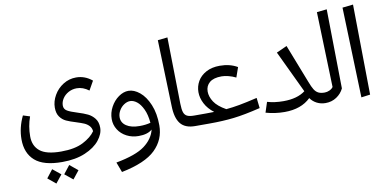

<svg xmlns="http://www.w3.org/2000/svg" viewBox="-90 -1041 3204 1588"><g transform="rotate(-10 1512.0 -247.0)"><path d="M540 -279Q592 -263 625 -247Q658 -231 681.5 -201Q705 -171 705 -123Q705 -72 663.5 -19.5Q622 33 541 67.5Q460 102 347 102Q191 102 119 38.5Q47 -25 47 -141Q47 -238 93 -334L150 -316Q122 -238 122 -152Q122 -73 175.5 -29Q229 15 354 15Q469 15 539.5 -21.5Q610 -58 642 -105Q639 -133 622 -151Q605 -169 581.5 -179Q558 -189 517 -202Q467 -217 436.5 -231Q406 -245 385 -274Q364 -303 364 -351Q364 -404 393 -454.5Q422 -505 471.5 -536Q521 -567 580 -567Q654 -567 714 -517L671 -441Q622 -478 570 -478Q532 -478 500 -460.5Q468 -443 450 -415Q432 -387 432 -357Q432 -327 458 -311.5Q484 -296 540 -279ZM345 205 399 136 467 192 413 260ZM201 214 254 146 322 201 268 269Z M1190 -57Q1190 62 1104.5 145.5Q1019 229 819 269L787 184Q955 153 1029 97.5Q1103 42 1121 -34Q1083 0 1007 0Q952 0 907 -23.5Q862 -47 836.5 -87.5Q811 -128 811 -176Q811 -229 837 -277Q863 -325 904 -354Q945 -383 987 -383Q1034 -383 1081 -344.5Q1128 -306 1159 -232Q1190 -158 1190 -57ZM1029 -80Q1080 -80 1121 -91Q1115 -160 1093 -206.5Q1071 -253 1042.5 -275Q1014 -297 986 -297Q961 -297 935.5 -280.5Q910 -264 894 -236.5Q878 -209 878 -180Q878 -134 918.5 -107Q959 -80 1029 -80Z M1300 -753 1382 -762 1392 -202Q1393 -155 1401 -131Q1409 -107 1429 -97Q1449 -87 1488 -87L1501 -41L1481 0Q1397 0 1358.5 -48.5Q1320 -97 1318 -196Z M2032 -54Q1897 -21 1805 -10.5Q1713 0 1603 0H1481L1461 -41L1488 -87H1586Q1634 -87 1656 -88Q1606 -126 1581 -174.5Q1556 -223 1556 -271Q1556 -320 1580 -362Q1604 -404 1652 -430Q1700 -456 1767 -456Q1852 -456 1915 -419L1886 -336Q1856 -351 1824 -359Q1792 -367 1767 -367Q1699 -367 1665.5 -338.5Q1632 -310 1632 -263Q1632 -220 1660.5 -176Q1689 -132 1759 -93Q1813 -98 1871 -108.5Q1929 -119 2022 -141Z M2597 -41 2577 0Q2537 0 2504 -17Q2471 -34 2450 -64Q2370 14 2231 14Q2150 14 2073 -8L2101 -94Q2162 -76 2237 -76Q2353 -76 2420 -127L2252 -481L2340 -521L2466 -198Q2483 -153 2497 -130.5Q2511 -108 2531 -97.5Q2551 -87 2584 -87Z M2557 -41 2584 -87Q2605 -87 2625.5 -96.5Q2646 -106 2656 -121L2636 -753L2720 -762L2730 -96Q2710 -54 2669.5 -27Q2629 0 2577 0Z M2876 5 2851 -753 2941 -763 2951 -5Z"/></g></svg>

Font: FiraGO Book
Style: Italic
Weight: 350
Italic angle: -8°
Designer: bBox Type GmbH
Foundry: bBox Type GmbH
Version: Version 1.001